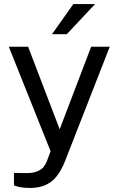

<svg xmlns="http://www.w3.org/2000/svg" viewBox="-20 -760 586 949"><path d="M49 155.5V94.5L103 95.5Q139.5 96.5 161.5 88Q183.5 79.5 194 67Q204.5 54.5 211.5 37.5L230 -12.5L23.5 -529H119L275 -121L430.5 -529H522.5L300 40Q270.5 112 229.5 140.5Q188.5 169 130 169Q99.5 169 78.8 165Q58 161 49 155.5ZM450 -740 310 -591H237L342.5 -740Z"/></svg>

Font: 1883 Sans
Style: Regular
Weight: 400
Designer: 1883 Sans project is a fork of Public Sans.
Version: Version 1.009